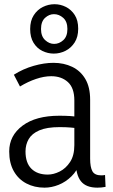

<svg xmlns="http://www.w3.org/2000/svg" viewBox="-20 -876 533 907"><path d="M337.9 -114.7 359.8 -110.4Q345 -69.7 317.5 -42.9Q290 -16 256.7 -2.8Q223.4 10.5 190.3 10.5Q142.4 10.5 104.6 -9.4Q66.7 -29.3 45.1 -67.5Q23.5 -105.7 23.5 -160.6Q23.5 -235.3 86.4 -282.3Q149.3 -329.3 260.4 -329.3Q286.9 -329.3 312.2 -327.8Q337.5 -326.3 360.5 -321.3V-267.8Q335.5 -271.8 313 -273.6Q290.5 -275.5 261.5 -275.5Q201 -275.5 165.8 -260.2Q130.7 -245 115.6 -219Q100.5 -193 100.5 -160.6Q100.5 -106.6 128.3 -79Q156.1 -51.3 205.6 -51.3Q233.1 -51.3 262.1 -65.8Q291.2 -80.4 311.2 -111Q331.2 -141.6 331.2 -190.6V-401.5Q331.2 -460.9 300.6 -488.4Q270.1 -516 222 -516Q188.4 -516 150.2 -503.1Q112.1 -490.3 74.4 -467.4L45.5 -523Q88.8 -550.6 138.7 -564.9Q188.6 -579.2 232.5 -579.2Q281.7 -579.2 321 -560.3Q360.4 -541.4 383.1 -502.9Q405.8 -464.4 405.8 -405V-126.5Q405.8 -86.3 416.6 -66.9Q427.4 -47.6 458.7 -47.6Q463.2 -47.6 467.3 -48Q471.4 -48.3 476.2 -49.3L478.7 6.8Q469.2 8.7 459.2 9.6Q449.2 10.5 440.2 10.5Q386.2 10.5 362.1 -20Q337.9 -50.5 337.9 -114.7ZM234 -622.8Q205.9 -622.8 180.1 -635.4Q154.3 -648 138.4 -674Q122.5 -699.9 122.5 -738.9Q122.5 -777.8 139.4 -804Q156.3 -830.2 182.5 -843.1Q208.8 -856.1 237.7 -856.1Q265.9 -856.1 291.4 -843.2Q316.9 -830.3 333.1 -805.1Q349.4 -779.9 349.4 -740.1Q349.4 -701.5 332.5 -675.2Q315.5 -649 289.3 -635.9Q263.1 -622.8 234 -622.8ZM235.7 -668.6Q259.5 -668.6 278.9 -686.2Q298.4 -703.8 298.4 -739Q298.4 -774.2 278.6 -791.7Q258.9 -809.1 234.9 -809.1Q212 -809.1 192.9 -791.7Q173.8 -774.2 173.8 -738.9Q173.8 -704.5 193.2 -686.6Q212.6 -668.6 235.7 -668.6Z"/></svg>

Font: Yaldevi ExtraLight
Style: Regular
Weight: 200
Designer: Sol Matas, Rajitha Manaperi, Kosala Senevirathne
Foundry: Mooniak
Version: Version 1.100